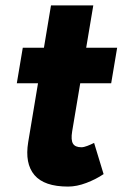

<svg xmlns="http://www.w3.org/2000/svg" viewBox="-20 -676 456 708"><path d="M231 12Q143 12 107 -30.5Q71 -73 84 -152L168 -656H324L246 -191Q241 -160 249 -146.5Q257 -133 280 -133Q289 -133 302 -138Q315 -143 327 -149L362 -34Q334 -15 298.5 -1.5Q263 12 231 12ZM42 -369 64 -500H412L390 -369Z"/></svg>

Font: Figtree Light ExtraBold
Style: Italic
Weight: 800
Italic angle: -9.5°
Version: Version 2.001;gftools[0.9.30]